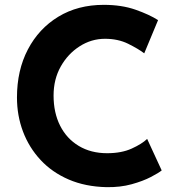

<svg xmlns="http://www.w3.org/2000/svg" viewBox="-20 -764 737 792"><path d="M647 -61Q635 -51 602.5 -34Q570 -17 523 -4Q476 9 419 8Q332 6 263.5 -23.5Q195 -53 147.5 -104Q100 -155 75 -221Q50 -287 50 -362Q50 -474 95 -560Q140 -646 220.5 -695Q301 -744 408 -744Q482 -744 539 -724Q596 -704 632 -681L575 -544Q550 -563 508.5 -583.5Q467 -604 413 -604Q357 -604 308.5 -573Q260 -542 230.5 -489.5Q201 -437 201 -370Q201 -299 228 -245.5Q255 -192 305 -162Q355 -132 422 -132Q481 -132 523 -151Q565 -170 587 -191Z"/></svg>

Font: Synthetic
Style: Bold
Weight: 700
Designer: Santiago Orozco
Foundry: Typemade
Version: Version 2.000; ttfautohint (v1.8.4.7-5d5b)